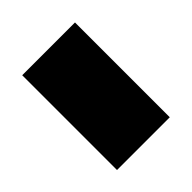

<svg xmlns="http://www.w3.org/2000/svg" viewBox="-35 -464 391 391"><g transform="rotate(45 160.5 -268.0)"><path d="M24 -192H297V-344H24Z"/></g></svg>

Font: Noto Sans Thai Looped SemiCondensed Black
Style: Regular
Weight: 900
Width: 4
Designer: Sasikarn Vongin, Ben Mitchell
Foundry: The Fontpad Ltd
Version: Version 1.001